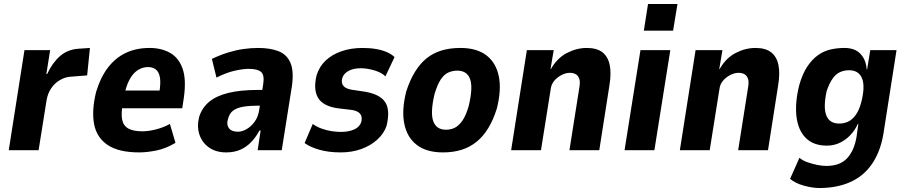

<svg xmlns="http://www.w3.org/2000/svg" viewBox="-20 -755 4550 965"><path d="M24 0 103 -503H232L213 -383H217Q243 -439 281 -472.5Q319 -506 373 -510L432 -514L418 -376L329 -369Q304 -366 279.5 -351.5Q255 -337 237.5 -311.5Q220 -286 214 -251L174 0Z M680 11Q577 11 521.5 -26Q466 -63 453 -131Q440 -199 463 -293Q486 -368 523.5 -416.5Q561 -465 613 -489.5Q665 -514 732 -514Q791 -514 834.5 -489.5Q878 -465 897.5 -410.5Q917 -356 904 -264L896 -211H573L587 -300H795L779 -280Q789 -335 784 -364.5Q779 -394 763 -406Q747 -418 724 -418Q697 -418 672.5 -402.5Q648 -387 630 -353Q612 -319 601 -261L597 -234Q588 -184 594 -153.5Q600 -123 625 -109Q650 -95 696 -95Q726 -95 763.5 -104.5Q801 -114 834 -132L862 -37Q813 -8 765.5 1.5Q718 11 680 11Z M1117 11Q1065 11 1030 -14Q995 -39 982 -79.5Q969 -120 981 -168Q996 -214 1031.5 -243.5Q1067 -273 1127.5 -288Q1188 -303 1277 -303H1320L1309 -224H1279Q1234 -224 1202 -218.5Q1170 -213 1151.5 -199Q1133 -185 1126 -157Q1117 -130 1130 -111.5Q1143 -93 1176 -93Q1197 -93 1219.5 -106Q1242 -119 1260 -143.5Q1278 -168 1283 -204L1303 -333Q1310 -378 1292 -393.5Q1274 -409 1231 -409Q1202 -409 1159.5 -399.5Q1117 -390 1068 -365L1045 -459Q1087 -479 1126 -491Q1165 -503 1202.5 -508.5Q1240 -514 1278 -514Q1337 -514 1379 -498Q1421 -482 1439.5 -440Q1458 -398 1447 -321L1396 0H1275L1290 -99H1284Q1267 -67 1243.5 -42Q1220 -17 1189 -3Q1158 11 1117 11Z M1693 11Q1631 11 1584.5 -2.5Q1538 -16 1511 -36L1552 -132Q1571 -118 1595.5 -109Q1620 -100 1645.5 -96Q1671 -92 1693 -92Q1734 -92 1761.5 -105Q1789 -118 1796 -143Q1802 -168 1790.5 -182.5Q1779 -197 1751 -202L1676 -211Q1603 -222 1578.5 -263.5Q1554 -305 1571 -376Q1585 -421 1617 -451Q1649 -481 1696.5 -497.5Q1744 -514 1802 -514Q1840 -514 1871 -508.5Q1902 -503 1925.5 -492.5Q1949 -482 1963 -468L1917 -371Q1901 -389 1864 -400.5Q1827 -412 1793 -412Q1756 -412 1731.5 -398.5Q1707 -385 1700 -362Q1694 -339 1705.5 -324Q1717 -309 1748 -304L1815 -294Q1890 -281 1916 -241.5Q1942 -202 1923 -123Q1910 -84 1876.5 -53.5Q1843 -23 1796 -6Q1749 11 1693 11Z M2206 11Q2124 11 2075 -26.5Q2026 -64 2012 -133Q1998 -202 2022 -296Q2040 -352 2065.5 -393.5Q2091 -435 2123.5 -461.5Q2156 -488 2198.5 -501Q2241 -514 2294 -514Q2376 -514 2424.5 -477Q2473 -440 2487 -371.5Q2501 -303 2477 -209Q2459 -152 2434 -111Q2409 -70 2376 -43Q2343 -16 2301 -2.5Q2259 11 2206 11ZM2221 -103Q2246 -103 2266 -113Q2286 -123 2304 -148.5Q2322 -174 2336 -223Q2358 -316 2342.5 -358Q2327 -400 2278 -400Q2256 -400 2234.5 -391Q2213 -382 2195.5 -356Q2178 -330 2164 -282Q2142 -189 2157.5 -146Q2173 -103 2221 -103Z M2549 0 2628 -503H2763L2747 -408H2749Q2780 -463 2829 -488.5Q2878 -514 2929 -514Q2980 -514 3008 -492Q3036 -470 3044.5 -428Q3053 -386 3043 -326L2992 0H2842L2891 -310Q2897 -341 2892 -357.5Q2887 -374 2874.5 -381.5Q2862 -389 2844 -389Q2824 -389 2802.5 -378Q2781 -367 2766 -349.5Q2751 -332 2748 -308L2699 0Z M3216 -601 3237 -735H3385L3363 -601ZM3119 0 3199 -503H3349L3269 0Z M3397 0 3476 -503H3611L3595 -408H3597Q3628 -463 3677 -488.5Q3726 -514 3777 -514Q3828 -514 3856 -492Q3884 -470 3892.5 -428Q3901 -386 3891 -326L3840 0H3690L3739 -310Q3745 -341 3740 -357.5Q3735 -374 3722.5 -381.5Q3710 -389 3692 -389Q3672 -389 3650.5 -378Q3629 -367 3614 -349.5Q3599 -332 3596 -308L3547 0Z M4099 190Q4063 190 4020 178Q3977 166 3951 144L3998 38Q4014 52 4038.5 60.5Q4063 69 4088 74Q4113 79 4133 79Q4201 79 4237 41Q4273 3 4285 -67L4294 -132L4292 -133Q4276 -98 4251 -73Q4226 -48 4197 -35.5Q4168 -23 4136 -23Q4068 -23 4029.5 -62Q3991 -101 3983 -170Q3975 -239 3997 -327Q4013 -383 4036.5 -419Q4060 -455 4089.5 -476.5Q4119 -498 4153 -506Q4187 -514 4224 -514Q4277 -514 4305 -484Q4333 -454 4336 -406L4338 -405L4354 -503H4486L4420 -82Q4405 7 4363 68.5Q4321 130 4253.5 160Q4186 190 4099 190ZM4198 -134Q4221 -134 4241.5 -143Q4262 -152 4280 -176Q4298 -200 4309 -242Q4329 -321 4312.5 -361.5Q4296 -402 4247 -402Q4224 -402 4203 -393Q4182 -384 4165.5 -361Q4149 -338 4135 -298Q4117 -216 4133 -175Q4149 -134 4198 -134Z"/></svg>

Font: Nunito Sans 7pt Condensed ExtraBold
Style: Italic
Weight: 800
Width: 3
Italic angle: -9°
Designer: Vernon Adams
Foundry: Vernon Adams
Version: Version 3.101;gftools[0.9.27]